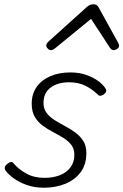

<svg xmlns="http://www.w3.org/2000/svg" viewBox="-20 -857 576 896"><path d="M186 19Q140 19 104 6Q68 -7 43 -25.5Q18 -44 6 -61Q1 -69 2.5 -76.5Q4 -84 14 -92Q23 -100 31 -101Q39 -102 45 -93Q67 -67 103 -47Q139 -27 188 -27Q227 -27 258.5 -39Q290 -51 308.5 -75.5Q327 -100 327 -134Q327 -162 313 -180.5Q299 -199 276.5 -213Q254 -227 228 -240.5Q202 -254 179.5 -270.5Q157 -287 142.5 -311.5Q128 -336 128 -373Q128 -418 150.5 -450.5Q173 -483 214 -501Q255 -519 308 -519Q350 -519 383.5 -507Q417 -495 439 -478.5Q461 -462 471 -446Q477 -437 475.5 -430.5Q474 -424 464 -416Q456 -411 449 -410Q442 -409 435 -417Q409 -442 377 -457.5Q345 -473 303 -473Q249 -473 216 -448Q183 -423 183 -377Q183 -349 197.5 -330Q212 -311 235 -296.5Q258 -282 283.5 -268.5Q309 -255 331.5 -238.5Q354 -222 368.5 -199.5Q383 -177 383 -142Q383 -89 356 -53Q329 -17 284 1Q239 19 186 19ZM218 -623Q210 -623 203 -630Q196 -637 196 -645Q196 -650 198.5 -654Q201 -658 205 -662L386 -825Q394 -832 401 -834.5Q408 -837 416 -837Q423 -837 429.5 -834Q436 -831 440 -823L530 -660Q533 -655 534.5 -651Q536 -647 536 -644Q536 -635 527 -629Q518 -623 511 -623Q505 -623 500.5 -626Q496 -629 493 -634L405 -769L240 -634Q233 -629 228.5 -626Q224 -623 218 -623Z"/></svg>

Font: Playwrite CO ExtraLight
Style: Regular
Weight: 250
Version: Version 1.002